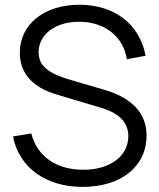

<svg xmlns="http://www.w3.org/2000/svg" viewBox="-20 -754 656 790"><path d="M320 15C478.5 15 583 -69 583 -196.5C583 -288 523.5 -351.5 408 -385L267.5 -426C174.5 -453.5 139 -484.5 139 -540C139 -610.5 205.5 -664.5 305.5 -664.5C410.5 -664.5 487.5 -604 502 -510.5L579 -524.5C555.5 -654 451 -734.5 306.5 -734.5C162 -734.5 61.5 -654 61.5 -537.5C61.5 -453 113 -394.5 215 -364.5L397.5 -310C471.5 -288 508 -249 508 -194C508 -111.5 433 -55.5 323 -55.5C211.5 -55.5 133 -110.5 108.5 -205L33.5 -192.5C58 -65 168.5 15 320 15Z"/></svg>

Font: Vela Sans
Style: Regular
Weight: 400
Designer: Principal design: Mikhail Sharanda - project Manrope.
Design modification: Ravid Balaliev
Foundry: Mikhail Sharanda
Version: Version 1.001